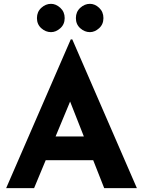

<svg xmlns="http://www.w3.org/2000/svg" viewBox="-20 -967 735 987"><path d="M11.7 0 343.8 -764.6H351.6L683.6 0H515.6L303.7 -538.1L409.2 -610.4L155.3 0ZM239.3 -265.6H460L510.7 -143.6H194.3ZM169.9 -874Q169.9 -906.2 192.4 -926.8Q214.8 -947.3 242.2 -947.3Q267.6 -947.3 290 -926.8Q312.5 -906.2 312.5 -874Q312.5 -841.8 290 -821.8Q267.6 -801.8 242.2 -801.8Q214.8 -801.8 192.4 -821.8Q169.9 -841.8 169.9 -874ZM370.1 -874Q370.1 -906.2 392.6 -926.8Q415 -947.3 442.4 -947.3Q467.8 -947.3 489.7 -926.8Q511.7 -906.2 511.7 -874Q511.7 -841.8 489.3 -821.8Q466.8 -801.8 442.4 -801.8Q415 -801.8 392.6 -821.8Q370.1 -841.8 370.1 -874Z"/></svg>

Font: Josefin Sans CFJ
Style: Bold
Weight: 700
Designer: Santiago Orozco
Foundry: Typemade
Version: Version 2.001